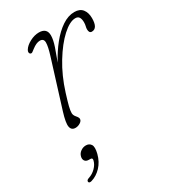

<svg xmlns="http://www.w3.org/2000/svg" viewBox="-178 -541 776 884"><g transform="rotate(-30 210.0 -99.5)"><path d="M92.5 -392.5Q88 -395 87.5 -401Q87 -407 91 -413.5Q101.5 -431 126.2 -444Q151 -457 174.5 -457Q216.5 -457 216.5 -417.5Q216.5 -394.5 205 -360.8Q193.5 -327 180.5 -293Q204.5 -338.5 234.5 -375.8Q264.5 -413 297.2 -435Q330 -457 363 -457Q392 -457 406 -439Q420 -421 420 -392Q420 -338 388.5 -338Q374 -338 374 -358.5Q374 -365.5 376.2 -374Q378.5 -382.5 378.5 -394Q378.5 -410 372.8 -420Q367 -430 352.5 -430Q323 -430 283.2 -393.8Q243.5 -357.5 205.5 -295.2Q167.5 -233 143 -155Q130.5 -115 125.2 -94Q120 -73 120 -60Q120 -48 130 -36.8Q140 -25.5 140 -18Q140 -7.5 127.8 0.2Q115.5 8 102 8Q80.5 8 76.5 -13Q72.5 -34 89 -87L166 -334Q180.5 -380 180.2 -401Q180 -422 159.5 -422Q141 -422 117 -403.5Q109.5 -397.5 103.8 -393.5Q98 -389.5 92.5 -392.5ZM81.5 166Q66.5 166 60.2 156.8Q54 147.5 57.5 134.5Q61 120 73.8 110.8Q86.5 101.5 102 101.5Q119.5 101.5 128.2 114.8Q137 128 128.5 162Q119 199 95.5 223.8Q72 248.5 42.5 257Q29 260.5 27 252Q26 242.5 39 238.5Q61 231.5 77.2 215Q93.5 198.5 98 180Q102 166 89.5 166Z"/></g></svg>

Font: Fraunces 9pt S100 Thin
Style: Italic
Weight: 100
Italic angle: -16°
Version: Version 1.000; ttfautohint (v1.8.3)